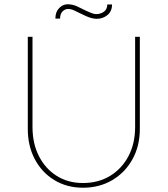

<svg xmlns="http://www.w3.org/2000/svg" viewBox="-20 -872 784 898"><path d="M368 6Q293 6 234.5 -29.5Q176 -65 143 -127Q110 -189 110 -269V-700H132V-278Q132 -201 162 -142Q192 -83 245 -49.5Q298 -16 368 -16Q440 -16 495 -49.5Q550 -83 581 -142Q612 -201 612 -278V-700H634V-269Q634 -189 599.5 -127Q565 -65 505 -29.5Q445 6 368 6ZM432 -784Q420 -784 404 -788.5Q388 -793 350 -812Q344 -815 328.5 -822.5Q313 -830 298 -830Q284 -830 272.5 -818.5Q261 -807 261 -785H239Q239 -816 256.5 -834Q274 -852 296 -852Q320 -852 341 -842Q362 -832 380 -823Q404 -812 413.5 -809Q423 -806 430 -806Q449 -806 465 -816.5Q481 -827 482 -851H504Q504 -819 482.5 -801.5Q461 -784 432 -784Z"/></svg>

Font: Lexend Thin
Style: Regular
Weight: 100
Designer: Bonnie Shaver-Troup, Thomas Jockin
Foundry: Lexend
Version: Version 1.007; ttfautohint (v1.8.3)